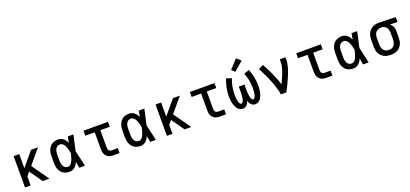

<svg xmlns="http://www.w3.org/2000/svg" viewBox="38 -1913 6524 3052"><g transform="rotate(-20 3300.0 -387.5)"><path d="M111 0V-530H206V-291L405 -530H523L320 -288L523 0H411L259 -215L206 -153V0Z M867 8Q839 8 812 2Q785 -4 761.5 -18.5Q738 -33 721 -55Q704 -77 693.5 -102.5Q683 -128 679.5 -155.5Q676 -183 676 -210V-320Q676 -347 679.5 -374.5Q683 -402 693.5 -427.5Q704 -453 721 -475Q738 -497 761.5 -511.5Q785 -526 812 -532Q839 -538 867 -538Q891 -538 913.5 -529.5Q936 -521 954 -505.5Q972 -490 985.5 -470Q999 -450 1010 -429Q1014 -454 1018 -479.5Q1022 -505 1027 -530H1122Q1107 -465 1093.5 -399Q1080 -333 1064 -268Q1080 -201 1094.5 -134Q1109 -67 1124 0H1029Q1024 -26 1019.5 -52.5Q1015 -79 1011 -106Q1000 -84 987 -63Q974 -42 955.5 -26Q937 -10 914 -1Q891 8 867 8ZM867 -76Q887 -76 903.5 -88Q920 -100 931 -117Q942 -134 949.5 -152.5Q957 -171 963 -190.5Q969 -210 973.5 -229.5Q978 -249 982 -268Q978 -288 973.5 -307Q969 -326 963 -344.5Q957 -363 949.5 -381Q942 -399 931 -415Q920 -431 903 -442.5Q886 -454 867 -454Q851 -454 836 -449Q821 -444 809.5 -433.5Q798 -423 790.5 -409.5Q783 -396 779 -381Q775 -366 773 -350.5Q771 -335 771 -320V-210Q771 -195 773 -179.5Q775 -164 779 -149Q783 -134 790.5 -120.5Q798 -107 809.5 -96.5Q821 -86 836 -81Q851 -76 867 -76Z M1607 0Q1586 0 1565.5 -3.5Q1545 -7 1526 -16Q1507 -25 1492.5 -40Q1478 -55 1468.5 -74Q1459 -93 1455.5 -113.5Q1452 -134 1452 -155V-446H1292V-530H1708V-446H1548V-155Q1548 -142 1550.5 -128.5Q1553 -115 1561 -104.5Q1569 -94 1581.5 -89Q1594 -84 1607 -84H1711V0Z M2067 8Q2039 8 2012 2Q1985 -4 1961.5 -18.5Q1938 -33 1921 -55Q1904 -77 1893.5 -102.5Q1883 -128 1879.5 -155.5Q1876 -183 1876 -210V-320Q1876 -347 1879.5 -374.5Q1883 -402 1893.5 -427.5Q1904 -453 1921 -475Q1938 -497 1961.5 -511.5Q1985 -526 2012 -532Q2039 -538 2067 -538Q2091 -538 2113.5 -529.5Q2136 -521 2154 -505.5Q2172 -490 2185.5 -470Q2199 -450 2210 -429Q2214 -454 2218 -479.5Q2222 -505 2227 -530H2322Q2307 -465 2293.5 -399Q2280 -333 2264 -268Q2280 -201 2294.5 -134Q2309 -67 2324 0H2229Q2224 -26 2219.5 -52.5Q2215 -79 2211 -106Q2200 -84 2187 -63Q2174 -42 2155.5 -26Q2137 -10 2114 -1Q2091 8 2067 8ZM2067 -76Q2087 -76 2103.5 -88Q2120 -100 2131 -117Q2142 -134 2149.5 -152.5Q2157 -171 2163 -190.5Q2169 -210 2173.5 -229.5Q2178 -249 2182 -268Q2178 -288 2173.5 -307Q2169 -326 2163 -344.5Q2157 -363 2149.5 -381Q2142 -399 2131 -415Q2120 -431 2103 -442.5Q2086 -454 2067 -454Q2051 -454 2036 -449Q2021 -444 2009.5 -433.5Q1998 -423 1990.5 -409.5Q1983 -396 1979 -381Q1975 -366 1973 -350.5Q1971 -335 1971 -320V-210Q1971 -195 1973 -179.5Q1975 -164 1979 -149Q1983 -134 1990.5 -120.5Q1998 -107 2009.5 -96.5Q2021 -86 2036 -81Q2051 -76 2067 -76Z M2511 0V-530H2606V-291L2805 -530H2923L2720 -288L2923 0H2811L2659 -215L2606 -153V0Z M3407 0Q3386 0 3365.5 -3.5Q3345 -7 3326 -16Q3307 -25 3292.5 -40Q3278 -55 3268.5 -74Q3259 -93 3255.5 -113.5Q3252 -134 3252 -155V-446H3092V-530H3508V-446H3348V-155Q3348 -142 3350.5 -128.5Q3353 -115 3361 -104.5Q3369 -94 3381.5 -89Q3394 -84 3407 -84H3511V0Z M3796 8Q3776 8 3756 0.5Q3736 -7 3721 -21.5Q3706 -36 3695 -54Q3684 -72 3676.5 -91.5Q3669 -111 3664 -131Q3659 -151 3656 -171.5Q3653 -192 3651.5 -213Q3650 -234 3650 -255Q3650 -327 3665 -398.5Q3680 -470 3706 -538L3795 -507Q3771 -447 3758.5 -383Q3746 -319 3746 -254Q3746 -242 3746.5 -229.5Q3747 -217 3747.5 -204.5Q3748 -192 3749.5 -180Q3751 -168 3753 -156Q3755 -144 3758 -131.5Q3761 -119 3765.5 -108Q3770 -97 3778.5 -86.5Q3787 -76 3799 -76Q3809 -76 3817 -84Q3825 -92 3829.5 -101Q3834 -110 3837 -120Q3840 -130 3842 -140.5Q3844 -151 3845.5 -161Q3847 -171 3848 -181.5Q3849 -192 3850 -202.5Q3851 -213 3851.5 -223.5Q3852 -234 3852 -244.5Q3852 -255 3852 -265V-345H3948V-265Q3948 -255 3948 -244.5Q3948 -234 3948.5 -223.5Q3949 -213 3950 -202.5Q3951 -192 3952 -181.5Q3953 -171 3954.5 -161Q3956 -151 3958 -140.5Q3960 -130 3963 -120Q3966 -110 3970.5 -101Q3975 -92 3983 -84Q3991 -76 4001 -76Q4013 -76 4021.5 -86.5Q4030 -97 4034.5 -108Q4039 -119 4042 -131.5Q4045 -144 4047 -156Q4049 -168 4050.5 -180Q4052 -192 4052.5 -204.5Q4053 -217 4053.5 -229.5Q4054 -242 4054 -254Q4054 -319 4041.5 -383Q4029 -447 4005 -507L4094 -538Q4120 -470 4135 -398.5Q4150 -327 4150 -255Q4150 -234 4148.5 -213Q4147 -192 4144 -171.5Q4141 -151 4136 -131Q4131 -111 4123.5 -91.5Q4116 -72 4105 -54Q4094 -36 4079 -21.5Q4064 -7 4044 0.5Q4024 8 4004 8Q3985 8 3967 0.5Q3949 -7 3936.5 -20.5Q3924 -34 3915 -51Q3906 -68 3900 -86Q3894 -68 3885 -51Q3876 -34 3863.5 -20.5Q3851 -7 3833 0.5Q3815 8 3796 8ZM3881 -585 3828 -635 3964 -783 4036 -717Z M4436 0Q4436 -33 4427 -65.5Q4418 -98 4408.5 -130Q4399 -162 4387.5 -193Q4376 -224 4363.5 -255Q4351 -286 4337.5 -316.5Q4324 -347 4309.5 -377.5Q4295 -408 4280 -437.5Q4265 -467 4248 -495L4330 -538Q4357 -492 4381 -444Q4405 -396 4426.5 -347Q4448 -298 4467.5 -248Q4487 -198 4502 -146Q4515 -173 4527.5 -199.5Q4540 -226 4551.5 -253Q4563 -280 4573 -307Q4583 -334 4591.5 -362Q4600 -390 4606.5 -419Q4613 -448 4613 -477V-530H4708V-477Q4708 -445 4701.5 -413.5Q4695 -382 4686 -351.5Q4677 -321 4665.5 -291Q4654 -261 4642 -231Q4630 -201 4616.5 -172Q4603 -143 4589.5 -114Q4576 -85 4561.5 -56.5Q4547 -28 4531 0Z M5207 0Q5186 0 5165.5 -3.5Q5145 -7 5126 -16Q5107 -25 5092.5 -40Q5078 -55 5068.5 -74Q5059 -93 5055.5 -113.5Q5052 -134 5052 -155V-446H4892V-530H5308V-446H5148V-155Q5148 -142 5150.5 -128.5Q5153 -115 5161 -104.5Q5169 -94 5181.5 -89Q5194 -84 5207 -84H5311V0Z M5667 8Q5639 8 5612 2Q5585 -4 5561.5 -18.5Q5538 -33 5521 -55Q5504 -77 5493.5 -102.5Q5483 -128 5479.5 -155.5Q5476 -183 5476 -210V-320Q5476 -347 5479.5 -374.5Q5483 -402 5493.5 -427.5Q5504 -453 5521 -475Q5538 -497 5561.5 -511.5Q5585 -526 5612 -532Q5639 -538 5667 -538Q5691 -538 5713.5 -529.5Q5736 -521 5754 -505.5Q5772 -490 5785.5 -470Q5799 -450 5810 -429Q5814 -454 5818 -479.5Q5822 -505 5827 -530H5922Q5907 -465 5893.5 -399Q5880 -333 5864 -268Q5880 -201 5894.5 -134Q5909 -67 5924 0H5829Q5824 -26 5819.5 -52.5Q5815 -79 5811 -106Q5800 -84 5787 -63Q5774 -42 5755.5 -26Q5737 -10 5714 -1Q5691 8 5667 8ZM5667 -76Q5687 -76 5703.5 -88Q5720 -100 5731 -117Q5742 -134 5749.5 -152.5Q5757 -171 5763 -190.5Q5769 -210 5773.5 -229.5Q5778 -249 5782 -268Q5778 -288 5773.5 -307Q5769 -326 5763 -344.5Q5757 -363 5749.5 -381Q5742 -399 5731 -415Q5720 -431 5703 -442.5Q5686 -454 5667 -454Q5651 -454 5636 -449Q5621 -444 5609.5 -433.5Q5598 -423 5590.5 -409.5Q5583 -396 5579 -381Q5575 -366 5573 -350.5Q5571 -335 5571 -320V-210Q5571 -195 5573 -179.5Q5575 -164 5579 -149Q5583 -134 5590.5 -120.5Q5598 -107 5609.5 -96.5Q5621 -86 5636 -81Q5651 -76 5667 -76Z M6299 8Q6270 8 6241 3Q6212 -2 6186.5 -15.5Q6161 -29 6140 -50Q6119 -71 6106.5 -97Q6094 -123 6089 -152Q6084 -181 6084 -210V-320Q6084 -348 6088.5 -375.5Q6093 -403 6104.5 -428.5Q6116 -454 6135 -475Q6154 -496 6178.5 -510Q6203 -524 6230 -531Q6257 -538 6285 -538Q6289 -538 6292.5 -538Q6296 -538 6300 -538L6575 -530V-446L6447 -450Q6462 -439 6474 -424.5Q6486 -410 6494 -393Q6502 -376 6505 -357.5Q6508 -339 6508 -320V-210Q6508 -181 6503.5 -152.5Q6499 -124 6487 -98Q6475 -72 6455 -51Q6435 -30 6410 -16Q6385 -2 6356.5 3Q6328 8 6299 8ZM6299 -76Q6316 -76 6332.5 -79.5Q6349 -83 6362.5 -92.5Q6376 -102 6386 -115.5Q6396 -129 6402 -144.5Q6408 -160 6410.5 -176.5Q6413 -193 6413 -210V-320Q6413 -344 6408 -367.5Q6403 -391 6389.5 -410.5Q6376 -430 6354.5 -441Q6333 -452 6309 -454H6300Q6298 -454 6296 -454Q6294 -454 6292 -454Q6276 -454 6260 -449Q6244 -444 6230 -435Q6216 -426 6206 -413Q6196 -400 6190 -384.5Q6184 -369 6181.5 -352.5Q6179 -336 6179 -320V-210Q6179 -193 6181.5 -176Q6184 -159 6190.5 -143.5Q6197 -128 6208 -114.5Q6219 -101 6233.5 -92Q6248 -83 6265 -79.5Q6282 -76 6299 -76Z"/></g></svg>

Font: Iosevka Slab Medium Extended
Style: Regular
Weight: 500
Width: 7
Monospace: yes
Designer: Belleve Invis
Foundry: Belleve Invis
Version: Version 11.1.1; ttfautohint (v1.8.3)